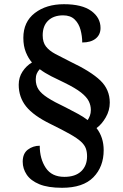

<svg xmlns="http://www.w3.org/2000/svg" viewBox="-20 -780 584 913"><path d="M275 113Q208 113 167 96Q126 79 107 50.5Q88 22 88 -11Q88 -50 112.5 -68.5Q137 -87 169 -87Q169 -25 197.5 18Q226 61 286 61Q338 61 366 34.5Q394 8 394 -37Q394 -58 388 -74.5Q382 -91 364.5 -107Q347 -123 312.5 -142.5Q278 -162 221 -190Q139 -230 104 -274Q69 -318 69 -377Q69 -412 87 -439.5Q105 -467 132 -483Q115 -502 103 -531.5Q91 -561 91 -600Q91 -676 145.5 -718Q200 -760 284 -760Q370 -760 414 -728Q458 -696 458 -647Q458 -615 435 -596.5Q412 -578 371 -578Q371 -608 363 -638Q355 -668 335 -687.5Q315 -707 280 -707Q235 -707 209 -682Q183 -657 183 -612Q183 -579 198.5 -559Q214 -539 243 -523.5Q272 -508 314 -487Q413 -440 457.5 -397Q502 -354 502 -292Q502 -255 483 -222Q464 -189 439 -171Q473 -127 473 -66Q473 13 424 63Q375 113 275 113ZM397 -209Q403 -218 407.5 -230Q412 -242 412 -257Q412 -279 402 -299Q392 -319 365.5 -340Q339 -361 288 -386Q254 -402 223.5 -417.5Q193 -433 169 -451Q160 -442 155 -430Q150 -418 150 -403Q150 -375 163 -355Q176 -335 207 -315Q238 -295 293 -269Q324 -253 350 -239Q376 -225 397 -209Z"/></svg>

Font: Noto Naskh Arabic UI Semi
Style: Bold
Weight: 700
Designer: Monotype Design Team, David Williams, Mohamad Dakak and Nizar Qandah
Foundry: Monotype Imaging Inc.
Version: Version 2.014; ttfautohint (v1.8.4.7-5d5b)